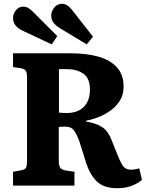

<svg xmlns="http://www.w3.org/2000/svg" viewBox="-20 -982 785 1016"><path d="M601 14Q531 14 494.5 -20Q458 -54 437 -116L400 -234Q387 -269 372.5 -290.5Q358 -312 323 -312Q304 -312 291 -310V-132Q291 -109 297 -97Q303 -85 327 -80L374 -73V0H49V-73L92 -81Q111 -84 117 -93.5Q123 -103 123 -132V-573Q123 -597 117 -607Q111 -617 90 -621L49 -627V-700H354Q435 -700 498 -683Q561 -666 597.5 -627Q634 -588 634 -524Q634 -479 612.5 -446.5Q591 -414 558.5 -392.5Q526 -371 492.5 -359Q459 -347 435 -343V-339Q491 -330 522 -308.5Q553 -287 570 -242L596 -177Q614 -130 628.5 -107Q643 -84 674 -84Q692 -84 717 -91L731 -30Q709 -11 676 1.5Q643 14 601 14ZM332 -384Q391 -384 423.5 -416.5Q456 -449 456 -508Q456 -567 422 -591.5Q388 -616 334 -616H292V-386Q316 -384 332 -384ZM439 -747 300 -831Q275 -846 263 -862Q251 -878 251 -900Q251 -921 266.5 -941.5Q282 -962 309 -962Q321 -962 333.5 -955Q346 -948 360 -931L472 -788ZM254 -747 101 -819Q49 -843 49 -886Q49 -910 64.5 -928.5Q80 -947 104 -947Q116 -947 127.5 -941Q139 -935 154 -920L283 -791Z"/></svg>

Font: Literata 12pt
Style: Bold
Weight: 700
Designer: Latin by Veronika Burian and Jose Scaglione. Greek by Irene Vlachou. Cyrillic by Vera Evstafieva.
Foundry: TypeTogether
Version: Version 3.002